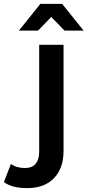

<svg xmlns="http://www.w3.org/2000/svg" viewBox="-113 -764 449 985"><path d="M-93 170 -57 77Q-29 98 16 98Q51 98 69.5 76.5Q88 55 88 13V-534H213V10Q213 99 164 150Q115 201 27 201Q-52 201 -93 170ZM218 -607 150 -677 82 -607H-16L94 -744H206L316 -607Z"/></svg>

Font: CMG Sans SemiBold
Style: Regular
Weight: 600
Designer: Julieta Ulanovsky
Foundry: Julieta Ulanovsky
Version: Version 7.200